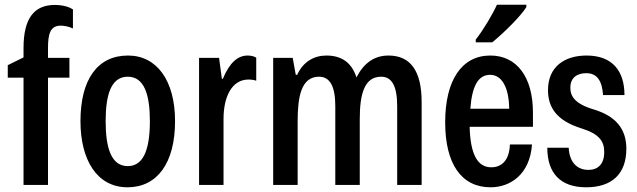

<svg xmlns="http://www.w3.org/2000/svg" viewBox="-20 -786 2708 816"><path d="M80 0H184V-456H275V-540H184V-581C184 -641 193 -677 238 -677C251 -677 271 -674 290 -665V-746C280 -753 254 -765 213 -765C125 -765 80 -708 80 -582V-542L13 -509V-456H80Z M522 10C648 10 724 -93 724 -271C724 -443 647 -550 524 -550C395 -550 322 -449 322 -271C322 -108 391 10 522 10ZM523 -80C452 -80 429 -159 429 -271C429 -381 451 -460 523 -460C594 -460 617 -382 617 -271C617 -143 586 -80 523 -80Z M826 0H930V-281C930 -374 965 -448 1036 -448C1048 -448 1060 -446 1069 -443V-541C1061 -546 1048 -550 1033 -550C990 -550 956 -520 927 -451H923L911 -540H826Z M1141 0H1245V-271C1245 -375 1260 -460 1336 -460C1382 -460 1405 -419 1405 -336V0H1509V-280C1509 -385 1528 -460 1600 -460C1646 -460 1668 -419 1668 -335V0H1772V-352C1772 -484 1725 -550 1631 -550C1571 -550 1526 -518 1495 -457C1475 -519 1433 -550 1367 -550C1314 -550 1268 -523 1243 -468H1237L1224 -540H1141Z M2217 -756V-766H2092C2075 -728 2036 -661 2002 -618V-606H2072C2126 -650 2197 -722 2217 -756ZM2245 -308C2245 -459 2176 -550 2064 -550C1943 -550 1872 -446 1872 -266C1872 -91 1940 10 2065 10C2148 10 2232 -44 2241 -172H2147C2145 -106 2113 -75 2068 -75C2010 -75 1979 -129 1976 -247H2245ZM1979 -324C1986 -418 2011 -468 2063 -468C2112 -468 2143 -416 2144 -324Z M2471 10C2581 10 2642 -47 2642 -154C2642 -239 2596 -293 2503 -321C2422 -345 2404 -378 2404 -413C2404 -458 2435 -475 2472 -475C2517 -475 2539 -443 2543 -382H2634C2634 -483 2584 -550 2473 -550C2380 -550 2309 -503 2309 -403C2309 -329 2346 -273 2452 -240C2526 -217 2548 -186 2548 -140C2548 -87 2520 -64 2481 -64C2432 -64 2400 -97 2397 -158H2306C2306 -49 2363 10 2471 10Z"/></svg>

Font: Kathrein 67 Medium Condensed
Style: Regular
Weight: 500
Width: 3
Designer: Lazydogs Typefoundry, based on Open Sans by Ascender Corporation
Foundry: Lazydogs Typefoundry
Version: Version 1.003;PS 001.003;hotconv 1.0.88;makeotf.lib2.5.64775